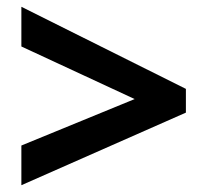

<svg xmlns="http://www.w3.org/2000/svg" viewBox="-20 -645 611 566"><path d="M43 -216 377 -353 43 -508V-625L528 -383V-313L43 -99Z"/></svg>

Font: OpenSansMMV
Style: Bold
Weight: 700
Foundry: Ascender Corporation
Version: Version 4.001